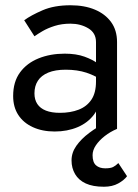

<svg xmlns="http://www.w3.org/2000/svg" viewBox="-20 -490 525 730"><path d="M111 -135Q111 -163 124 -183Q137 -203 163.5 -214Q190 -225 230 -225Q274 -225 309 -213.5Q344 -202 378 -178V-225Q371 -234 352 -248.5Q333 -263 301.5 -274.5Q270 -286 226 -286Q171 -286 126.5 -268Q82 -250 56 -214.5Q30 -179 30 -125Q30 -83 49.5 -53Q69 -23 105 -6.5Q141 10 188 10Q236 10 275 -6.5Q314 -23 337.5 -54.5Q361 -86 361 -130L345 -180Q345 -137 327.5 -111Q310 -85 279 -73Q248 -61 208 -61Q176 -61 154.5 -69.5Q133 -78 122 -94.5Q111 -111 111 -135ZM111 -352Q122 -360 141.5 -371.5Q161 -383 188 -391.5Q215 -400 248 -400Q286 -400 315.5 -382.5Q345 -365 345 -330V0H425V-330Q425 -375 402.5 -406Q380 -437 340.5 -453.5Q301 -470 248 -470Q186 -470 142 -451Q98 -432 72 -413ZM430 130Q420 140 410 145Q400 150 380 150Q358 150 345 138.5Q332 127 332 100L252 120Q252 149 265.5 172Q279 195 306 207.5Q333 220 375 220Q407 220 429.5 207.5Q452 195 463 180ZM332 100Q332 81 344.5 62.5Q357 44 378 27.5Q399 11 425 0L384 -25Q349 -7 319 15.5Q289 38 270.5 64Q252 90 252 120Z"/></svg>

Font: Jost* Book
Style: Regular
Weight: 400
Version: Version 3.000